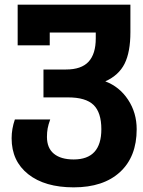

<svg xmlns="http://www.w3.org/2000/svg" viewBox="-20 -566 616 826"><path d="M30 29Q30 -12 44 -52H196Q188 -30 185 -13.5Q182 3 182 23Q182 71 212 95.5Q242 120 297 120Q416 120 416 -10Q416 -82 382.5 -114.5Q349 -147 273 -147H167V-267H264Q330 -267 361 -300.5Q392 -334 392 -401V-426H194V-371H56V-546H541V-428Q541 -342 516 -292Q491 -242 433 -216Q494 -193 531 -137Q568 -81 568 -10Q568 108 496.5 174Q425 240 297 240Q173 240 101.5 183.5Q30 127 30 29Z"/></svg>

Font: Noto Sans Georgian
Style: Regular
Weight: 600
Designer: Monotype Design team
Foundry: Monotype Imaging Inc.
Version: Version 1.000